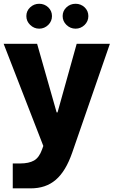

<svg xmlns="http://www.w3.org/2000/svg" viewBox="-20 -778 609 1028"><path d="M211.9 3.4 205.1 22.5C194.8 51.3 180.2 71.3 162.1 81.5C144 91.8 119.1 97.2 87.9 97.2H48.3V230.5H143.6C252.4 230.5 320.3 172.4 366.7 39.1L568.4 -543.5H390.6L288.1 -176.3H283.2L178.7 -543.5H-0.5ZM121.1 -691.9C121.1 -673.3 127.9 -657.7 141.6 -644.5C155.3 -631.3 171.4 -624.5 189.9 -624.5C208.5 -624.5 224.6 -631.3 238.3 -644.5C251.5 -657.7 258.3 -673.3 258.3 -691.9C258.3 -710.4 251.5 -726.1 238.3 -738.8C224.6 -751.5 208.5 -757.8 189.9 -757.8C171.4 -757.8 155.3 -751.5 141.6 -738.8C127.9 -726.1 121.1 -710.4 121.1 -691.9ZM315.4 -691.9C315.4 -673.3 322.3 -657.7 335.9 -644.5C349.6 -631.3 365.7 -624.5 384.8 -624.5C403.3 -624.5 419.4 -631.3 433.1 -644.5C446.3 -657.7 453.1 -673.3 453.1 -691.9C453.1 -710.4 446.3 -726.1 433.1 -738.8C419.4 -751.5 403.3 -757.8 384.8 -757.8C365.7 -757.8 349.6 -751.5 335.9 -738.8C322.3 -726.1 315.4 -710.4 315.4 -691.9Z"/></svg>

Font: Estedad ExtraBold
Style: Regular
Weight: 800
Designer: Amin Abedi
Version: Version 7.3